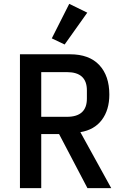

<svg xmlns="http://www.w3.org/2000/svg" viewBox="-20 -981 640 1001"><path d="M195 0H84V-698H345Q445 -698 497.5 -642Q550 -586 550 -488Q550 -408 511 -356Q472 -304 399 -292L560 0H436L288 -282H195ZM329 -372Q433 -372 433 -467V-510Q433 -605 329 -605H195V-372ZM317 -749 250 -781 341 -961 435 -915Z"/></svg>

Font: IBM Plaex Mono Medium
Style: Regular
Weight: 500
Designer: Mike Abbink, Paul van der Laan, Pieter van Rosmalen
Foundry: Bold Monday
Version: Version 2.003